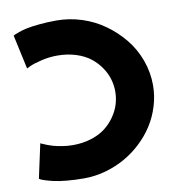

<svg xmlns="http://www.w3.org/2000/svg" viewBox="-91 -924 962 1024"><g transform="rotate(-10 389.5 -412.5)"><path d="M43.9 -24.9 84 -210Q86.9 -208.5 92.5 -205.8Q98.1 -203.1 116 -196Q133.8 -189 152.6 -183.8Q171.4 -178.7 199.2 -174.3Q227.1 -169.9 253.9 -169.9Q308.6 -169.9 354.5 -184.6Q400.4 -199.2 431.4 -223.6Q462.4 -248 484.1 -279.8Q505.9 -311.5 515.9 -345.2Q525.9 -378.9 525.9 -413.1Q525.9 -446.8 515.9 -480.5Q505.9 -514.2 484.1 -545.7Q462.4 -577.1 431.4 -601.3Q400.4 -625.5 354.5 -640.1Q308.6 -654.8 253.9 -654.8Q210.9 -654.8 168.5 -644.8Q126 -634.8 105 -625L84 -615.2L43.9 -799.8Q46.4 -801.3 51.5 -804Q56.6 -806.6 76.4 -813.7Q96.2 -820.8 120.8 -825.9Q145.5 -831.1 188.7 -835.4Q231.9 -839.8 282.2 -839.8Q351.6 -839.8 418.5 -818.4Q485.4 -796.9 541 -757.1Q596.7 -717.3 639.4 -664.8Q682.1 -612.3 706.1 -546.4Q730 -480.5 730 -411.1Q730 -353.5 712.9 -297.9Q695.8 -242.2 665.8 -195.6Q635.7 -148.9 593.5 -109.6Q551.3 -70.3 502 -43Q452.6 -15.6 396.2 -0.2Q339.8 15.1 282.2 15.1Q231.9 15.1 189 11Q146 6.8 120.6 1Q95.2 -4.9 76.7 -10.7Q58.1 -16.6 50.8 -20.5Z"/></g></svg>

Font: Hussar Preview
Style: Bold
Weight: 700
Foundry: Cannot Into Space Fonts, PlusOne Fonts
Version: Version 2.29RC2 "Millennial"